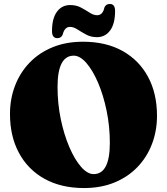

<svg xmlns="http://www.w3.org/2000/svg" viewBox="-20 -931 844 971"><path d="M399.5 -720Q516 -720 599.8 -673.2Q683.5 -626.5 728.8 -542.2Q774 -458 774 -345.5Q774 -269 748.5 -202.5Q723 -136 675 -86Q627 -36 558.8 -8Q490.5 20 405 20Q289 20 205 -26.8Q121 -73.5 75.8 -157.8Q30.5 -242 30.5 -354.5Q30.5 -431 56 -497.5Q81.5 -564 129.5 -614Q177.5 -664 245.8 -692Q314 -720 399.5 -720ZM535.5 -208.5Q535.5 -292 519.2 -370.8Q503 -449.5 476 -512.5Q449 -575.5 416.8 -612.5Q384.5 -649.5 353 -649.5Q271 -649.5 271 -491.5Q271 -408 287.2 -329.2Q303.5 -250.5 330.5 -187.5Q357.5 -124.5 389.8 -87.5Q422 -50.5 453.5 -50.5Q535.5 -50.5 535.5 -208.5ZM470 -743Q440 -743 416 -756Q392 -769 372 -782Q352 -795 334 -795Q306.5 -795 297 -756Q289.5 -738 270 -738Q243 -738 243 -773.5Q243 -838 268 -871.8Q293 -905.5 335 -905.5Q365.5 -905.5 389.5 -892.8Q413.5 -880 433.2 -867Q453 -854 471 -854Q500 -854 508 -893Q515.5 -911 535.5 -911Q562 -911 562 -875.5Q562 -811 537 -777Q512 -743 470 -743Z"/></svg>

Font: Fraunces 9pt S000 Black
Style: Regular
Weight: 900
Version: Version 1.000; ttfautohint (v1.8.3)